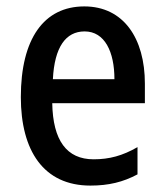

<svg xmlns="http://www.w3.org/2000/svg" viewBox="-20 -569 513 599"><path d="M243 -549C117 -549 45 -448 45 -266C45 -99 116 10 262 10C319 10 364 -1 409 -25V-110C362 -83 321 -72 272 -72C188 -72 145 -131 143 -247H432V-308C432 -450 365 -549 243 -549ZM244 -471C307 -471 337 -407 337 -322H145C150 -422 185 -471 244 -471Z"/></svg>

Font: Noto Sans Khmer UI Condensed Medium
Style: Regular
Weight: 500
Width: 3
Designer: Danh Hong and the Monotype Design Team
Foundry: Monotype Imaging Inc.
Version: Version 2.002